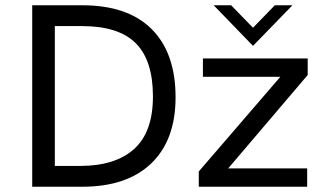

<svg xmlns="http://www.w3.org/2000/svg" viewBox="-20 -710 1227 730"><path d="M293.5 -689.9Q465.8 -689.9 556.6 -599.4Q647.5 -508.8 647.5 -339.8Q647.5 -177.7 555.2 -88.9Q462.9 0 292.5 0H102.5V-689.9ZM1091.8 -689.9 941.9 -535.6 792.5 -689.9H858.9L941.9 -604.5L1024.9 -689.9ZM284.2 -79.1Q418.5 -79.1 490 -143.6Q561.5 -208 561.5 -343.3Q561.5 -480.5 496.1 -545.7Q430.7 -610.8 292 -610.8H188.5V-79.1ZM1149.9 -487.8V-424.8L847.7 -69.8H1147.9V0H735.8V-58.1L1045.9 -418H751.5V-487.8Z"/></svg>

Font: HK Grotesk Medium Legacy
Style: Regular
Weight: 500
Designer: Alfredo Marco Pradil
Foundry: Hanken Design Co.
Version: Version 2.022;PS 002.022;hotconv 1.0.88;makeotf.lib2.5.64775